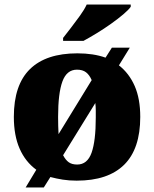

<svg xmlns="http://www.w3.org/2000/svg" viewBox="-20 -786 680 846"><path d="M258 -619Q273 -638 293 -664Q313 -690 332.5 -717Q352 -744 362 -766H556V-756Q547 -743 523.5 -723Q500 -703 469 -681Q438 -659 406 -639.5Q374 -620 348 -606H258ZM140 -38Q92 -73 66.5 -131Q41 -189 41 -271Q41 -412 112 -481.5Q183 -551 321 -551Q392 -551 445 -532L473 -576H552L504 -498Q549 -463 573.5 -407Q598 -351 598 -271Q598 -130 527 -60Q456 10 318 10Q285 10 256.5 5.5Q228 1 202 -6L173 40H93ZM384 -433Q374 -456 359 -467.5Q344 -479 319 -479Q274 -479 255 -427Q236 -375 236 -271Q236 -251 236.5 -231.5Q237 -212 238 -195ZM320 -61Q365 -61 383.5 -113Q402 -165 402 -268Q402 -283 402 -299Q402 -315 400 -332L258 -102Q269 -81 283 -71Q297 -61 320 -61Z"/></svg>

Font: Noto Serif Black
Style: Regular
Weight: 900
Designer: Monotype Design Team
Foundry: Monotype Imaging Inc.
Version: Version 2.014; ttfautohint (v1.8.4.7-5d5b)